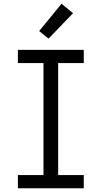

<svg xmlns="http://www.w3.org/2000/svg" viewBox="-20 -1000 540 1020"><path d="M75 0V-70H211V-665H75V-735H425V-665H289V-70H425V0ZM238 -795 188 -835 307 -980 368 -930Z"/></svg>

Font: Iosevka NFM
Style: Regular
Weight: 400
Monospace: yes
Designer: Belleve Invis
Foundry: Belleve Invis
Version: Version 29.0.4; ttfautohint (v1.8.4);Nerd Fonts 3.3.0